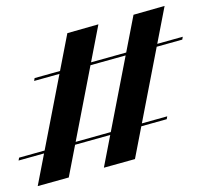

<svg xmlns="http://www.w3.org/2000/svg" viewBox="-20 -570 680 648"><path d="M330.6 -4 430.6 -520.2 535.5 -550 435.5 -33.1ZM42.7 -28.2 44.4 -37.9 544.4 -177.4 542.7 -167.7ZM107.3 58.1 207.3 -458.1 312.1 -487.9 212.1 29ZM95.2 -296.8 96.8 -306.5 596.8 -446 595.2 -436.3Z"/></svg>

Font: Playfair 144pt SemiCondensed Black
Style: Regular
Weight: 900
Width: 4
Designer: Claus Eggers Sørensen
Foundry: Claus Eggers Sørensen
Version: Version 2.203